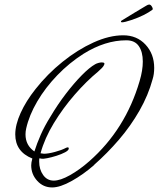

<svg xmlns="http://www.w3.org/2000/svg" viewBox="-20 -750 697 843"><path d="M209 73Q170 73 143.5 44Q117 15 117 -24Q117 -36 122 -54Q47 -84 47 -160Q47 -202 70.5 -254Q94 -306 136 -359Q188 -425 254.5 -478.5Q321 -532 390.5 -563.5Q460 -595 521 -595Q581 -595 619 -554Q657 -513 657 -452Q657 -424 650 -402Q631 -332 592.5 -264.5Q554 -197 502.5 -137Q451 -77 393 -26H394Q346 16 295 44.5Q244 73 209 73ZM216 43Q245 43 287.5 19Q330 -5 372 -42Q531 -182 593 -394Q607 -441 607 -480Q607 -522 589.5 -547.5Q572 -573 535 -573H534Q442 -573 347 -514Q284 -474 231.5 -419.5Q179 -365 143.5 -304.5Q108 -244 95 -186Q92 -173 92 -160Q92 -112 131 -85Q142 -120 159 -158.5Q176 -197 201 -237Q233 -291 269 -338Q305 -385 339 -419.5Q373 -454 398 -468Q403 -471 411.5 -473.5Q420 -476 427 -476Q444 -476 436 -463Q432 -454 410 -435Q360 -394 308.5 -335Q257 -276 216.5 -209.5Q176 -143 158 -77L173 -75Q192 -75 221.5 -83Q251 -91 268 -100Q274 -103 277 -103Q282 -103 282 -98Q282 -90 266 -81.5Q250 -73 228 -66Q206 -59 187.5 -55.5Q169 -52 164 -53L153 -55Q152 -52 152 -41Q152 -6 169.5 18.5Q187 43 216 43ZM516 -652Q511 -652 511 -655Q511 -657 513 -659Q537 -674 568.5 -693Q600 -712 622 -725Q630 -730 635 -730Q642 -730 647.5 -720Q653 -710 649 -707Q615 -682 560 -663Q527 -652 516 -652Z"/></svg>

Font: Allison
Style: Regular
Weight: 400
Designer: Robert E. Leuschke
Foundry: Robert E. Leuschke
Version: Version 1.010; ttfautohint (v1.8.3)